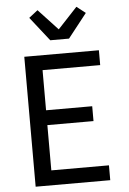

<svg xmlns="http://www.w3.org/2000/svg" viewBox="-64 -1036 727 1082"><g transform="rotate(-5 300.0 -495.0)"><path d="M93 0V-735H515V-651H189V-424H450V-340H189V-84H515V0ZM247 -815 140 -951 190 -990 300 -872 410 -990 460 -951 353 -815Z"/></g></svg>

Font: Iosevka Aile Medium
Style: Regular
Weight: 500
Designer: Belleve Invis
Foundry: Belleve Invis
Version: Version 27.3.5; ttfautohint (v1.8.4)